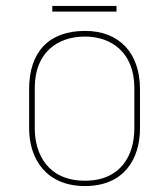

<svg xmlns="http://www.w3.org/2000/svg" viewBox="-20 -616 530 646"><path d="M372 -577V-596H156V-577ZM432 -184C432 -93 386 -8 266 -8C141 -8 97 -98 97 -184V-320C97 -441 175 -493 266 -493C353 -493 432 -441 432 -320ZM451 -316C451 -437 382 -512 266 -512C145 -512 78 -442 78 -316V-184C78 -82 135 10 266 10C398 10 451 -82 451 -184Z"/></svg>

Font: Advent Pro
Style: Thin
Weight: 100
Designer: Andreas Kalpakidis
Foundry: Andreas Kalpakidis
Version: Version 2.002 2007